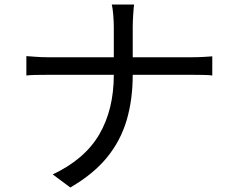

<svg xmlns="http://www.w3.org/2000/svg" viewBox="-20 -794 1040 852"><path d="M97 -545Q113 -544 138.5 -542Q164 -540 190 -540H485V-675Q485 -698 482.5 -728.5Q480 -759 476 -774H575Q573 -759 571 -728Q569 -697 569 -674V-540H835Q860 -540 885 -541.5Q910 -543 922 -544V-459Q910 -461 883.5 -461.5Q857 -462 834 -462H569Q569 -352 542 -260.5Q515 -169 454.5 -95Q394 -21 292 38L214 -20Q356 -87 420.5 -197.5Q485 -308 485 -462H192Q164 -462 138.5 -461.5Q113 -461 97 -459Z"/></svg>

Font: Go Noto Current
Style: Regular
Weight: 400
Designer: Monotype Design Team
Foundry: Monotype Imaging Inc.
Version: Version 2.007; ttfautohint (v1.8) -l 8 -r 50 -G 200 -x 14 -D